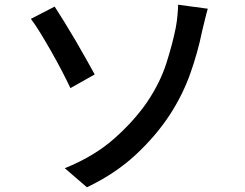

<svg xmlns="http://www.w3.org/2000/svg" viewBox="-20 -760 1040 815"><path d="M255 -46Q379 -96 463.5 -170.5Q548 -245 604 -326Q660 -409 686.5 -492.5Q713 -576 726 -642Q731 -668 733.5 -696.5Q736 -725 736 -740L862 -723Q855 -699 848.5 -671.5Q842 -644 838 -628Q820 -539 788 -448.5Q756 -358 701 -273Q642 -183 556 -103Q470 -23 349 35ZM212 -732Q229 -706 252.5 -668Q276 -630 301 -587.5Q326 -545 347 -507Q368 -469 382 -444L279 -386Q262 -422 240 -464Q218 -506 194.5 -547Q171 -588 149.5 -623Q128 -658 111 -680Z"/></svg>

Font: Noto Sans SC Medium
Style: Regular
Weight: 500
Designer: Ryoko NISHIZUKA  (kana, bopomofo & ideographs); Paul D. Hunt (Latin, Greek & Cyrillic); Sandoll Communications , Soo-you
Foundry: Adobe
Version: Version 2.004-H2;hotconv 1.0.118;makeotfexe 2.5.65603